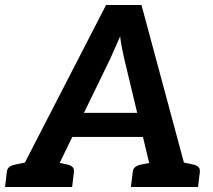

<svg xmlns="http://www.w3.org/2000/svg" viewBox="-41 -744 849 764"><path d="M8 0 381 -724H522L717 0H610Q592 0 581.5 -9Q571 -18 568 -31L453 -512Q449 -531 444.5 -552Q440 -573 437 -599Q426 -573 416.5 -552.5Q407 -532 398 -511L165 -31Q160 -19 146.5 -9.5Q133 0 116 0ZM97 0 105 -67H197L189 0ZM211 -199 240 -295H553L558 -199ZM526 0 534 -67H632L624 0ZM-21 0 -14 -58Q-13 -72 -4.5 -79Q4 -86 19 -89L77 -101L78 0ZM147 0 172 -101 228 -89Q241 -86 248 -79Q255 -72 253 -58L246 0ZM480 0 487 -58Q488 -72 496.5 -79Q505 -86 520 -89L579 -101V0ZM648 0 673 -101 729 -89Q742 -86 749 -79Q756 -72 754 -58L747 0Z"/></svg>

Font: Aleo
Style: Bold Italic
Weight: 700
Italic angle: -7°
Version: Version 2.001;gftools[0.9.29]